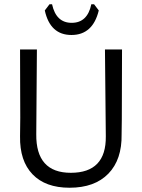

<svg xmlns="http://www.w3.org/2000/svg" viewBox="-20 -873 666 900"><path d="M421 -853 443 -824Q415 -709 315 -709Q215 -709 190 -824L212 -853H224Q243 -766 316 -766Q390 -766 408 -853ZM552 -641 551 -315 550 -243Q552 -125 488 -59Q424 7 306 7Q193 7 132.5 -56Q72 -119 74 -234L75 -321L74 -641H153L150 -244Q148 -63 312 -63Q478 -63 476 -234L472 -641Z"/></svg>

Font: Alegreya Sans SC
Style: Regular
Weight: 400
Designer: Juan Pablo del Peral
Foundry: Huerta Tipografica
Version: Version 2.007